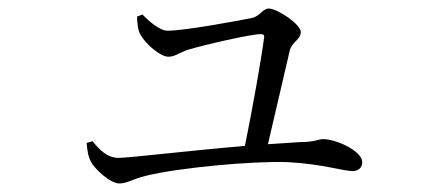

<svg xmlns="http://www.w3.org/2000/svg" viewBox="-20 -475 1040 450"><path d="M183 -140C185 -118 187 -108 193 -96C202 -79 238 -45 260 -45C278 -45 292 -56 322 -63C399 -82 572 -98 654 -95C733 -91 786 -74 806 -74C820 -74 829 -82 829 -95C829 -121 768 -149 737 -149C728 -149 717 -142 684 -142L608 -137L659 -356C664 -377 685 -382 685 -400C685 -418 630 -455 610 -455C596 -455 589 -437 571 -433C537 -426 411 -403 373 -403C354 -403 328 -426 314 -441L301 -436C302 -423 302 -407 309 -394C322 -371 356 -342 375 -342C391 -342 404 -354 423 -359C459 -370 568 -395 591 -395C597 -395 600 -393 599 -387C593 -339 571 -216 554 -133C423 -122 283 -105 258 -105C231 -105 212 -125 197 -144Z"/></svg>

Font: Noto Serif SC Light
Style: Regular
Weight: 300
Designer: Ryoko NISHIZUKA 西塚涼子 (kana & ideographs); Frank Grießhammer (Latin, Greek & Cyrillic); Wenlong ZHANG 张文龙 (bopomofo); San
Foundry: Adobe
Version: Version 2.001;hotconv 1.1.0;makeotfexe 2.6.0